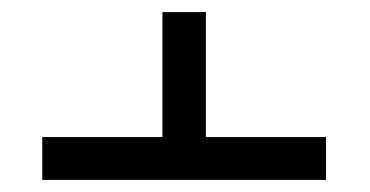

<svg xmlns="http://www.w3.org/2000/svg" viewBox="-20 -615 612 318"><path d="M321 -388H520V-317H50V-388H249V-595H321Z"/></svg>

Font: Go Noto Kurrent-Regular
Style: Regular
Weight: 400
Designer: Monotype Design Team
Foundry: Monotype Imaging Inc.
Version: Version 2.012; ttfautohint (v1.8.4.7-5d5b)